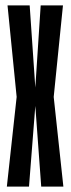

<svg xmlns="http://www.w3.org/2000/svg" viewBox="-20 -695 264 715"><path d="M5.5 0H88L111.5 -300.5L133.5 0H216L180 -334L214.5 -675H131.5L111.5 -369L90.5 -675H8L42 -334Z"/></svg>

Font: Anybody UltraCondensed
Style: Regular
Weight: 400
Width: 1
Version: Version 1.113;gftools[0.9.25]